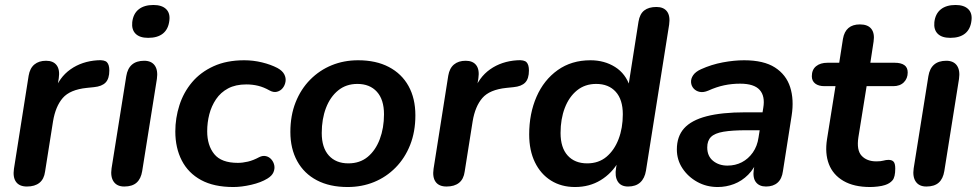

<svg xmlns="http://www.w3.org/2000/svg" viewBox="-20 -741 3922 771"><path d="M88 8Q58 8 44.5 -10.5Q31 -29 36 -63L95 -437Q100 -467 118 -482Q136 -497 165 -497Q194 -497 207.5 -479Q221 -461 216 -427L207 -371H197Q217 -430 263 -462.5Q309 -495 372 -499Q400 -501 409.5 -491Q419 -481 419 -458Q419 -425 404 -409.5Q389 -394 357 -391L328 -388Q261 -381 232 -347.5Q203 -314 193 -254L161 -52Q157 -22 138.5 -7Q120 8 88 8Z M479 8Q450 8 436.5 -11.5Q423 -31 428 -65L487 -435Q492 -466 510 -481.5Q528 -497 559 -497Q588 -497 601.5 -478Q615 -459 610 -424L551 -54Q546 -23 528.5 -7.5Q511 8 479 8ZM575 -589Q541 -589 524.5 -605.5Q508 -622 511 -652Q515 -686 537 -703.5Q559 -721 596 -721Q630 -721 647 -704.5Q664 -688 660 -658Q656 -624 634.5 -606.5Q613 -589 575 -589Z M917 10Q839 10 787.5 -18Q736 -46 710 -96.5Q684 -147 684 -213Q684 -267 700.5 -318.5Q717 -370 751 -410.5Q785 -451 837.5 -475Q890 -499 961 -499Q997 -499 1032 -490.5Q1067 -482 1094 -468Q1114 -457 1121.5 -442.5Q1129 -428 1126.5 -413Q1124 -398 1115 -387Q1106 -376 1092 -372.5Q1078 -369 1062 -378Q1039 -391 1016.5 -396.5Q994 -402 969 -402Q926 -402 896 -386Q866 -370 847.5 -342.5Q829 -315 820.5 -282Q812 -249 812 -214Q812 -157 840.5 -122Q869 -87 935 -87Q954 -87 975.5 -92Q997 -97 1021 -110Q1035 -117 1048 -114Q1061 -111 1070 -100.5Q1079 -90 1081.5 -76.5Q1084 -63 1078 -49Q1072 -35 1054 -24Q1028 -8 989 1Q950 10 917 10Z M1376 10Q1304 10 1252.5 -17Q1201 -44 1173.5 -94Q1146 -144 1146 -211Q1146 -277 1167 -330Q1188 -383 1225.5 -421Q1263 -459 1312 -479Q1361 -499 1418 -499Q1490 -499 1541.5 -472Q1593 -445 1620.5 -395.5Q1648 -346 1648 -278Q1648 -212 1627 -159Q1606 -106 1568.5 -68Q1531 -30 1482 -10Q1433 10 1376 10ZM1379 -85Q1425 -85 1456.5 -111Q1488 -137 1505 -182Q1522 -227 1522 -282Q1522 -341 1493.5 -372.5Q1465 -404 1415 -404Q1370 -404 1338 -378Q1306 -352 1289 -307.5Q1272 -263 1272 -207Q1272 -148 1300.5 -116.5Q1329 -85 1379 -85Z M1773 8Q1743 8 1729.5 -10.5Q1716 -29 1721 -63L1780 -437Q1785 -467 1803 -482Q1821 -497 1850 -497Q1879 -497 1892.5 -479Q1906 -461 1901 -427L1892 -371H1882Q1902 -430 1948 -462.5Q1994 -495 2057 -499Q2085 -501 2094.5 -491Q2104 -481 2104 -458Q2104 -425 2089 -409.5Q2074 -394 2042 -391L2013 -388Q1946 -381 1917 -347.5Q1888 -314 1878 -254L1846 -52Q1842 -22 1823.5 -7Q1805 8 1773 8Z M2289 10Q2234 10 2192.5 -16Q2151 -42 2128 -89.5Q2105 -137 2105 -201Q2105 -285 2134.5 -352.5Q2164 -420 2219.5 -459.5Q2275 -499 2351 -499Q2407 -499 2450 -472Q2493 -445 2510 -392L2503 -393L2544 -654Q2549 -685 2567 -699Q2585 -713 2616 -713Q2645 -713 2658.5 -695Q2672 -677 2667 -642L2574 -56Q2569 -25 2551 -8.5Q2533 8 2502 8Q2473 8 2460.5 -12.5Q2448 -33 2454 -67L2463 -122L2464 -92Q2437 -45 2392 -17.5Q2347 10 2289 10ZM2338 -85Q2384 -85 2415.5 -111.5Q2447 -138 2464 -182.5Q2481 -227 2481 -282Q2481 -341 2452.5 -372.5Q2424 -404 2374 -404Q2329 -404 2297 -378Q2265 -352 2248 -307.5Q2231 -263 2231 -207Q2231 -148 2259.5 -116.5Q2288 -85 2338 -85Z M2862 10Q2817 10 2780 -10.5Q2743 -31 2720.5 -65Q2698 -99 2698 -141Q2698 -193 2727 -225.5Q2756 -258 2817 -274Q2878 -290 2973 -290H3053L3042 -218H2979Q2920 -218 2885 -212Q2850 -206 2835 -191Q2820 -176 2820 -149Q2820 -114 2843.5 -95Q2867 -76 2901 -76Q2933 -76 2959 -89.5Q2985 -103 3003 -128.5Q3021 -154 3026 -189L3045 -308Q3053 -355 3030.5 -380Q3008 -405 2952 -405Q2919 -405 2888 -398.5Q2857 -392 2824 -377Q2805 -369 2790 -372Q2775 -375 2765.5 -385.5Q2756 -396 2755 -410.5Q2754 -425 2763.5 -439Q2773 -453 2795 -463Q2837 -482 2882.5 -490.5Q2928 -499 2968 -499Q3047 -499 3092 -470Q3137 -441 3153 -391Q3169 -341 3159 -277L3124 -54Q3120 -23 3102.5 -7.5Q3085 8 3056 8Q3029 8 3015.5 -9.5Q3002 -27 3007 -61L3017 -124L3024 -104Q3010 -65 2984.5 -39.5Q2959 -14 2927.5 -2Q2896 10 2862 10Z M3474 10Q3409 10 3367 -14.5Q3325 -39 3308.5 -82Q3292 -125 3301 -182L3335 -395H3291Q3267 -395 3253.5 -405.5Q3240 -416 3240 -435Q3240 -461 3257 -475Q3274 -489 3303 -489H3350L3365 -585Q3370 -614 3387 -628.5Q3404 -643 3433 -643Q3465 -643 3479 -625Q3493 -607 3488 -574L3475 -489H3573Q3598 -489 3611.5 -479.5Q3625 -470 3625 -450Q3625 -426 3609.5 -410.5Q3594 -395 3567 -395H3460L3427 -190Q3419 -138 3440 -115.5Q3461 -93 3499 -93Q3517 -93 3527.5 -96Q3538 -99 3548 -99Q3562 -99 3568.5 -91.5Q3575 -84 3575 -64Q3575 -30 3564 -17Q3553 -4 3534 2Q3522 6 3505 8Q3488 10 3474 10Z M3700 8Q3671 8 3657.5 -11.5Q3644 -31 3649 -65L3708 -435Q3713 -466 3731 -481.5Q3749 -497 3780 -497Q3809 -497 3822.5 -478Q3836 -459 3831 -424L3772 -54Q3767 -23 3749.5 -7.5Q3732 8 3700 8ZM3796 -589Q3762 -589 3745.5 -605.5Q3729 -622 3732 -652Q3736 -686 3758 -703.5Q3780 -721 3817 -721Q3851 -721 3868 -704.5Q3885 -688 3881 -658Q3877 -624 3855.5 -606.5Q3834 -589 3796 -589Z"/></svg>

Font: Nunito ExtraLight
Style: Bold Italic
Weight: 700
Italic angle: -9°
Version: Version 3.602